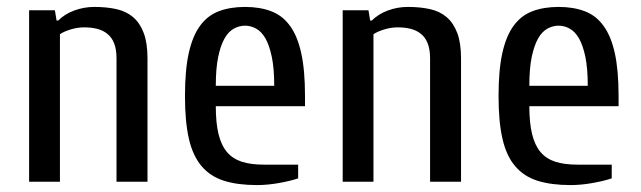

<svg xmlns="http://www.w3.org/2000/svg" viewBox="-20 -530 1869 560"><path d="M64.9 0V-500H140.1L145 -470.2H149.9Q168.9 -489.3 197 -499.5Q225.1 -509.8 254.9 -509.8Q291 -509.8 319.6 -503.4Q348.1 -497.1 368.2 -480Q388.2 -462.9 399.2 -433.8Q410.2 -404.8 410.2 -359.9V0H319.8V-359.9Q319.8 -385.7 313 -403.3Q306.2 -420.9 293 -431.4Q279.8 -441.9 262.9 -446Q246.1 -450.2 225.1 -450.2Q206.1 -450.2 186 -444.1Q166 -438 154.8 -430.2V0Z M519.5 -250Q519.5 -325.2 530.5 -375Q541.5 -424.8 563.5 -454.8Q585.4 -484.9 618.4 -497.3Q651.4 -509.8 694.8 -509.8Q737.8 -509.8 770.8 -497.3Q803.7 -484.9 825.7 -454.8Q847.7 -424.8 858.6 -375Q869.6 -325.2 869.6 -250V-220.2H609.4Q609.4 -171.4 617.4 -138.7Q625.5 -106 642.1 -86.4Q658.7 -66.9 685.1 -58.3Q711.4 -49.8 749.5 -49.8H849.6V-9.8Q826.7 -2 793.2 3.9Q759.8 9.8 729.5 9.8Q673.3 9.8 633.5 -2.7Q593.8 -15.1 568.1 -45.2Q542.5 -75.2 531 -125Q519.5 -174.8 519.5 -250ZM609.4 -279.8H779.8Q779.8 -330.6 772.7 -364.3Q765.6 -397.9 754.2 -418Q742.7 -438 727.1 -446.5Q711.4 -455.1 694.8 -455.1Q677.7 -455.1 662.1 -446.5Q646.5 -438 635 -418Q623.5 -397.9 616.5 -364.5Q609.4 -331.1 609.4 -279.8Z M979.5 0V-500H1054.7L1059.6 -470.2H1064.5Q1083.5 -489.3 1111.6 -499.5Q1139.6 -509.8 1169.4 -509.8Q1205.6 -509.8 1234.1 -503.4Q1262.7 -497.1 1282.7 -480Q1302.7 -462.9 1313.7 -433.8Q1324.7 -404.8 1324.7 -359.9V0H1234.4V-359.9Q1234.4 -385.7 1227.5 -403.3Q1220.7 -420.9 1207.5 -431.4Q1194.3 -441.9 1177.5 -446Q1160.6 -450.2 1139.6 -450.2Q1120.6 -450.2 1100.6 -444.1Q1080.6 -438 1069.3 -430.2V0Z M1434.1 -250Q1434.1 -325.2 1445.1 -375Q1456.1 -424.8 1478 -454.8Q1500 -484.9 1533 -497.3Q1565.9 -509.8 1609.4 -509.8Q1652.3 -509.8 1685.3 -497.3Q1718.3 -484.9 1740.2 -454.8Q1762.2 -424.8 1773.2 -375Q1784.2 -325.2 1784.2 -250V-220.2H1523.9Q1523.9 -171.4 1532 -138.7Q1540 -106 1556.6 -86.4Q1573.2 -66.9 1599.6 -58.3Q1626 -49.8 1664.1 -49.8H1764.2V-9.8Q1741.2 -2 1707.8 3.9Q1674.3 9.8 1644 9.8Q1587.9 9.8 1548.1 -2.7Q1508.3 -15.1 1482.7 -45.2Q1457 -75.2 1445.6 -125Q1434.1 -174.8 1434.1 -250ZM1523.9 -279.8H1694.3Q1694.3 -330.6 1687.3 -364.3Q1680.2 -397.9 1668.7 -418Q1657.2 -438 1641.6 -446.5Q1626 -455.1 1609.4 -455.1Q1592.3 -455.1 1576.7 -446.5Q1561 -438 1549.6 -418Q1538.1 -397.9 1531 -364.5Q1523.9 -331.1 1523.9 -279.8Z"/></svg>

Font: 
Style: .
Weight: 400
Designer: Jovanny Lemonad
Foundry: Jovanny Lemonad
Version: Version 1.002